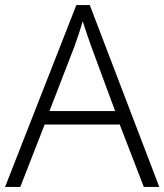

<svg xmlns="http://www.w3.org/2000/svg" viewBox="-20 -737 648 757"><path d="M547 0H608L334 -717H281L0 0H60L156 -246H452ZM339 -556 434 -299H175L274 -555C283 -580 296 -618 306 -653C316 -622 332 -575 339 -556Z"/></svg>

Font: Noto Sans Meetei Mayek Light
Style: Regular
Weight: 300
Designer: Monotype Design Team and Neelakash Kshetrimayum
Foundry: Monotype Imaging Inc.
Version: Version 2.002